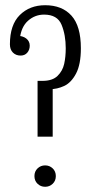

<svg xmlns="http://www.w3.org/2000/svg" viewBox="-20 -708 355 736"><path d="M124 -184V-398H143Q181 -398 200.5 -417Q220 -436 226 -463Q232 -490 232 -523Q232 -574 216 -613Q200 -652 149 -652Q114 -652 87.5 -628.5Q61 -605 56 -559L44 -571Q67 -571 80.5 -560.5Q94 -550 94 -533Q94 -517 84.5 -506Q75 -495 59 -495Q41 -495 29.5 -506.5Q18 -518 18 -538Q18 -613 56 -650.5Q94 -688 153 -688Q218 -688 254 -648Q290 -608 290 -523Q290 -461 271.5 -426Q253 -391 226 -378.5Q199 -366 170 -366L182 -375V-184ZM153 8Q136 8 124 -3.5Q112 -15 112 -33Q112 -51 124 -62.5Q136 -74 153 -74Q170 -74 182 -62.5Q194 -51 194 -33Q194 -15 182 -3.5Q170 8 153 8Z"/></svg>

Font: Margherita Variable
Style: Regular
Weight: 400
Designer: James Puckett
Foundry: Dunwich Type Founders
Version: Version 1.008